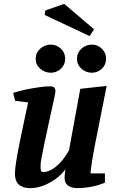

<svg xmlns="http://www.w3.org/2000/svg" viewBox="-20 -960 604 990"><path d="M139 10Q110 10 92 1.5Q74 -7 65.5 -24Q57 -41 57 -65Q57 -89 64.5 -134Q72 -179 83 -233.5Q94 -288 105.5 -340.5Q117 -393 125 -432L58 -440L48 -481Q79 -491 114.5 -498.5Q150 -506 183.5 -510.5Q217 -515 240 -515Q254 -515 260 -508Q266 -501 266 -490Q266 -485 260.5 -458Q255 -431 246 -391.5Q237 -352 227.5 -307Q218 -262 209 -220.5Q200 -179 194.5 -148Q189 -117 189 -105Q189 -89 191 -81Q193 -73 206 -73Q223 -73 246 -85.5Q269 -98 292.5 -123.5Q316 -149 336 -186L394 -502L530 -517L468 -205Q462 -175 457.5 -147Q453 -119 450 -98Q447 -77 447 -66H521V-18Q481 -2 446 4Q411 10 380 10Q350 10 331.5 -2.5Q313 -15 313 -43Q313 -47 313.5 -54.5Q314 -62 315 -71Q316 -80 317 -87Q297 -59 266.5 -37Q236 -15 202.5 -2.5Q169 10 139 10ZM454 -585Q423 -585 400 -605.5Q377 -626 377 -657Q377 -688 400 -709Q423 -730 454 -730Q483 -730 505 -709Q527 -688 527 -657Q527 -626 505 -605.5Q483 -585 454 -585ZM242 -585Q211 -585 187.5 -605.5Q164 -626 164 -657Q164 -688 187.5 -709Q211 -730 242 -730Q272 -730 294 -709Q316 -688 316 -657Q316 -626 294 -605.5Q272 -585 242 -585ZM442 -774 210 -883 214 -906 311 -940 465 -809Z"/></svg>

Font: Manuale
Style: Italic
Weight: 400
Italic angle: -11°
Designer: Eduardo Tunni / Pablo Cosgaya
Foundry: Eduardo Tunni / Pablo Cosgaya
Version: Version 1.002